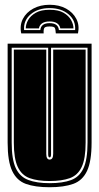

<svg xmlns="http://www.w3.org/2000/svg" viewBox="-20 -774 416 805"><path d="M188 11Q127 11 88.5 -3Q50 -17 31 -57.5Q12 -98 12 -176V-591H364V-176Q364 -98 345 -57.5Q326 -17 287 -3Q248 11 188 11ZM188 -6Q243 -6 278 -19Q313 -32 330 -68.5Q347 -105 347 -176V-574H194V-127Q194 -114 188 -114Q182 -114 182 -127V-574H29V-176Q29 -106 46 -69.5Q63 -33 98.5 -19.5Q134 -6 188 -6ZM188 -15Q138 -15 104.5 -27Q71 -39 54.5 -74Q38 -109 38 -176V-566H174V-129Q174 -105 188 -105Q203 -105 203 -129V-566H339V-176Q339 -109 322.5 -74Q306 -39 272.5 -27Q239 -15 188 -15ZM188 -754Q228 -754 257 -738Q286 -722 300 -695Q314 -668 307 -634H214Q213 -652 209.5 -657.5Q206 -663 188 -663Q170 -663 166 -657Q162 -651 163 -634H69Q62 -668 76 -695Q90 -722 119.5 -738Q149 -754 188 -754ZM188 -740Q139 -740 108.5 -714Q78 -688 81 -648H149Q152 -677 188 -677Q224 -677 227 -648H295Q298 -688 267.5 -714Q237 -740 188 -740ZM188 -733Q225 -733 246.5 -720.5Q268 -708 278 -690Q288 -672 288 -655H233Q227 -684 188 -684Q149 -684 143 -655H88Q88 -672 98 -690Q108 -708 130 -720.5Q152 -733 188 -733Z"/></svg>

Font: Alumni Sans Collegiate One SC
Style: Regular
Weight: 400
Designer: Robert E. Leuschke
Foundry: Robert E. Leuschke
Version: Version 1.100